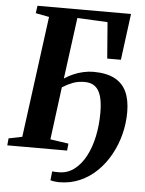

<svg xmlns="http://www.w3.org/2000/svg" viewBox="-60 -791 758 1007"><g transform="rotate(5 319.0 -287.0)"><path d="M310 -697.5 267 -375Q288.5 -389.5 313.8 -400.5Q339 -411.5 366.2 -417.5Q393.5 -423.5 419 -423.5Q487.5 -423.5 530.5 -401Q573.5 -378.5 593.5 -335Q613.5 -291.5 613.5 -228Q613.5 -169 599 -111.8Q584.5 -54.5 556.5 -3.8Q528.5 47 489 85.8Q449.5 124.5 399 146.8Q348.5 169 289 169Q279 169 265 167.2Q251 165.5 243.5 162.5L248.5 115.5Q255.5 116.5 265 116.8Q274.5 117 283.5 117Q329 117 364.2 90.2Q399.5 63.5 424 17.5Q448.5 -28.5 461 -87.8Q473.5 -147 473.5 -212.5Q473.5 -265.5 463.5 -299.5Q453.5 -333.5 432.5 -350Q411.5 -366.5 378 -366.5Q343 -366.5 315 -355.8Q287 -345 260.5 -328L224.5 -51L320.5 -37L317 0H2L5.5 -37L76.5 -51.5L161.5 -690L90.5 -703.5L96 -743H588.5L556.5 -499H484.5L469.5 -689.5Z"/></g></svg>

Font: Merriweather 60pt
Style: Bold Italic
Weight: 700
Italic angle: -7.8°
Version: Version 2.101